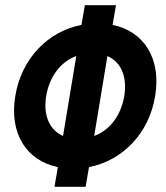

<svg xmlns="http://www.w3.org/2000/svg" viewBox="-20 -720 640 740"><path d="M310 0 323 -76C453 -101 555 -207 578 -350C602 -493 536 -599 414 -624L427 -700H307L294 -624C164 -599 62 -493 39 -350C15 -207 81 -101 203 -76L190 0ZM158 -350C171 -426 214 -482 274 -504L223 -196C171 -219 146 -274 158 -350ZM459 -350C446 -274 403 -218 343 -196L394 -504C446 -481 471 -426 459 -350Z"/></svg>

Font: CommitMono
Style: Bold Italic
Weight: 700
Monospace: yes
Designer: Eigil Nikolajsen
Foundry: Eigil Nikolajsen
Version: Version 1.143